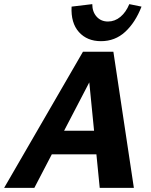

<svg xmlns="http://www.w3.org/2000/svg" viewBox="-44 -908 728 928"><path d="M438 0 381 -576H422L122 0H-24L357 -658H504L603 0ZM123 -162 188 -276H472L504 -162ZM444 -709Q377 -709 337.5 -753Q298 -797 302 -876L402 -888Q402 -851 423 -827.5Q444 -804 478 -804Q511 -804 538 -826.5Q565 -849 581 -888L640 -876Q610 -799 561 -754Q512 -709 444 -709Z"/></svg>

Font: Ysabeau Office ExtraBold
Style: Italic
Weight: 800
Italic angle: -12°
Designer: Christian Thalmann (Catharsis Fonts)
Version: Version 2.001;gftools[0.9.30]; featfreeze: tnum,lnum,ss02